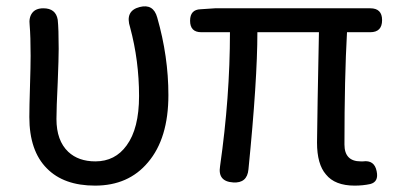

<svg xmlns="http://www.w3.org/2000/svg" viewBox="-20 -569 1245 602"><path d="M278 13Q180 13 127 -41Q72 -96 72 -202Q72 -234 74 -298Q76 -362 76 -394Q76 -455 73 -490Q70 -514 81 -528.5Q92 -543 116 -543Q155 -543 161 -507Q164 -479 164 -416Q164 -386 161 -311Q157 -230 157 -196Q157 -128 194 -93Q226 -63 279 -63Q341 -63 377 -113Q416 -166 416 -268Q416 -379 388 -483Q371 -535 418 -547Q461 -558 473 -514Q508 -392 508 -271Q508 -135 444 -60Q383 13 278 13Z M1092 13Q1030 13 1002 -22Q974 -54 974 -122Q974 -149 976 -259Q979 -404 980 -468H787Q787 -318 759 -38Q755 6 711 3Q662 0 670 -48Q701 -265 701 -468H611Q576 -468 576 -504Q576 -539 609 -540L654 -543H916H1141Q1178 -543 1178 -506Q1178 -468 1141 -468H1068Q1060 -326 1060 -116Q1060 -63 1111 -63Q1115 -63 1118 -63Q1154 -68 1161 -32Q1168 1 1141 8Q1118 13 1092 13Z"/></svg>

Font: GenSenRounded JP R
Style: Regular
Weight: 400
Version: Version 1.501;PS 1;hotconv 16.6.51;makeotf.lib2.5.65220